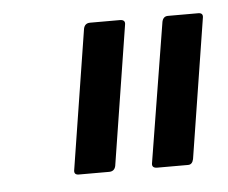

<svg xmlns="http://www.w3.org/2000/svg" viewBox="-32 -718 383 322"><g transform="rotate(-5 159.5 -557.0)"><path d="M221 -431Q211 -431 213 -440L251 -674Q253 -683 261 -683H312Q321 -683 319 -674L282 -440Q280 -431 273 -431ZM89 -431Q80 -431 82 -440L119 -674Q121 -683 130 -683H180Q190 -683 188 -674L151 -440Q149 -431 140 -431Z"/></g></svg>

Font: Sofia Sans Condensed
Style: Italic
Weight: 400
Italic angle: -9°
Designer: Botio Nikoltchev, Ani Petrova
Foundry: lettersoup
Version: Version 4.101